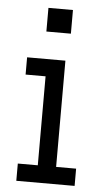

<svg xmlns="http://www.w3.org/2000/svg" viewBox="-52 -751 434 785"><g transform="rotate(5 165.0 -358.0)"><path d="M114.7 -618.7V-715.8H215.3V-618.7ZM45.4 0V-70.8H127.4V-436H45.4V-506.8H202.6V-70.8H284.7V0Z"/></g></svg>

Font: Kay Pho Du Medium
Style: Regular
Weight: 500
Designer: Victor Gaultney, Khu Oo Reh
Foundry: SIL International
Version: Version 3.000